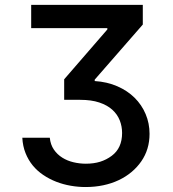

<svg xmlns="http://www.w3.org/2000/svg" viewBox="-20 -747 699 777"><path d="M181.5 -189.6Q184.3 -161.6 198 -141.7Q211.6 -121.8 232.1 -109Q252.5 -96.2 277.3 -90.4Q302.2 -84.5 327.4 -84.5Q359.7 -84.5 385.3 -92.5Q410.9 -100.5 432.2 -116.5Q474.1 -147.7 474.1 -208.8Q474.1 -235.8 464.5 -260.1Q454.9 -284.4 434.5 -302.9Q414.1 -321.4 381.9 -332.2Q349.8 -343 304.7 -343H239.7V-426.1L414.4 -627.8V-633.2H106.2V-727.3H557.9V-647.7L363.3 -424.7V-419Q413.7 -415.8 454.7 -397.9Q495.7 -380 524.7 -351.4Q553.6 -322.8 569.4 -285.3Q585.2 -247.9 585.2 -205.3Q585.2 -142.4 551.8 -94.1Q535.2 -70 511.9 -50.6Q488.6 -31.2 460 -17.8Q431.5 -4.3 397.7 2.8Q364 9.9 326.3 9.9Q296.2 9.9 265.8 4.6Q235.4 -0.7 207.6 -11.5Q179.7 -22.4 155.4 -38.7Q131 -55 112.7 -77.2Q94.5 -99.4 83.3 -127.5Q72.1 -155.5 70.3 -189.6Z"/></svg>

Font: Inter P Medium
Style: Regular
Weight: 500
Designer: Rasmus Andersson
Foundry: rsms
Version: Version 3.018;git-588b23468